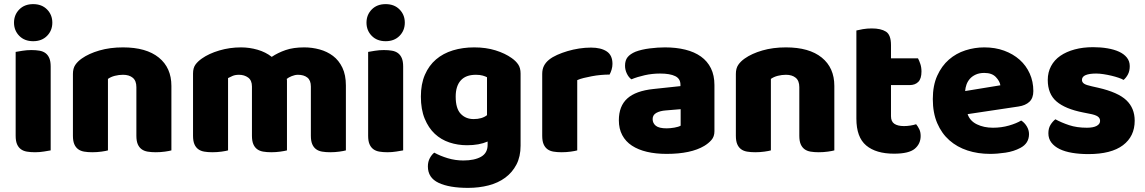

<svg xmlns="http://www.w3.org/2000/svg" viewBox="-20 -731 5558 932"><path d="M48 -621Q48 -659 73.5 -685Q99 -711 141 -711Q183 -711 208.5 -685Q234 -659 234 -621Q234 -583 208.5 -557Q183 -531 141 -531Q99 -531 73.5 -557Q48 -583 48 -621ZM226 -1Q215 1 193.5 4.5Q172 8 150 8Q128 8 110.5 5Q93 2 81 -7Q69 -16 62.5 -31.5Q56 -47 56 -72V-479Q67 -481 88.5 -484.5Q110 -488 132 -488Q154 -488 171.5 -485Q189 -482 201 -473Q213 -464 219.5 -448.5Q226 -433 226 -408Z M642 -308Q642 -339 624.5 -353.5Q607 -368 577 -368Q557 -368 537.5 -363Q518 -358 504 -348V-1Q494 2 472.5 5Q451 8 428 8Q406 8 388.5 5Q371 2 359 -7Q347 -16 340.5 -31.5Q334 -47 334 -72V-372Q334 -399 345.5 -416Q357 -433 377 -447Q411 -471 462.5 -486Q514 -501 577 -501Q690 -501 751 -451.5Q812 -402 812 -314V-1Q802 2 780.5 5Q759 8 736 8Q714 8 696.5 5Q679 2 667 -7Q655 -16 648.5 -31.5Q642 -47 642 -72Z M1150 -501Q1191 -501 1230.5 -489.5Q1270 -478 1299 -455Q1329 -475 1366.5 -488Q1404 -501 1457 -501Q1495 -501 1531.5 -491Q1568 -481 1596.5 -459.5Q1625 -438 1642 -402.5Q1659 -367 1659 -316V-1Q1649 2 1627.5 5Q1606 8 1583 8Q1561 8 1543.5 5Q1526 2 1514 -7Q1502 -16 1495.5 -31.5Q1489 -47 1489 -72V-311Q1489 -341 1472 -354.5Q1455 -368 1426 -368Q1412 -368 1396 -361.5Q1380 -355 1372 -348Q1373 -344 1373 -340.5Q1373 -337 1373 -334V-1Q1362 2 1340.5 5Q1319 8 1297 8Q1275 8 1257.5 5Q1240 2 1228 -7Q1216 -16 1209.5 -31.5Q1203 -47 1203 -72V-311Q1203 -341 1184.5 -354.5Q1166 -368 1140 -368Q1122 -368 1109 -362.5Q1096 -357 1087 -352V-1Q1077 2 1055.5 5Q1034 8 1011 8Q989 8 971.5 5Q954 2 942 -7Q930 -16 923.5 -31.5Q917 -47 917 -72V-374Q917 -401 928.5 -417Q940 -433 960 -447Q994 -471 1044.5 -486Q1095 -501 1150 -501Z M1759 -621Q1759 -659 1784.5 -685Q1810 -711 1852 -711Q1894 -711 1919.5 -685Q1945 -659 1945 -621Q1945 -583 1919.5 -557Q1894 -531 1852 -531Q1810 -531 1784.5 -557Q1759 -583 1759 -621ZM1937 -1Q1926 1 1904.5 4.5Q1883 8 1861 8Q1839 8 1821.5 5Q1804 2 1792 -7Q1780 -16 1773.5 -31.5Q1767 -47 1767 -72V-479Q1778 -481 1799.5 -484.5Q1821 -488 1843 -488Q1865 -488 1882.5 -485Q1900 -482 1912 -473Q1924 -464 1930.5 -448.5Q1937 -433 1937 -408Z M2282 -501Q2339 -501 2385.5 -486.5Q2432 -472 2464 -449Q2484 -435 2495.5 -418Q2507 -401 2507 -374V-24Q2507 29 2487 67.5Q2467 106 2432.5 131.5Q2398 157 2351.5 169Q2305 181 2252 181Q2161 181 2109 156.5Q2057 132 2057 77Q2057 54 2066.5 36.5Q2076 19 2088 10Q2117 26 2153.5 37Q2190 48 2229 48Q2283 48 2315 30Q2347 12 2347 -28V-44Q2306 -26 2247 -26Q2202 -26 2161.5 -39.5Q2121 -53 2090.5 -81.5Q2060 -110 2041.5 -155Q2023 -200 2023 -262Q2023 -323 2042.5 -368Q2062 -413 2096.5 -442.5Q2131 -472 2178.5 -486.5Q2226 -501 2282 -501ZM2344 -356Q2337 -360 2323.5 -364Q2310 -368 2290 -368Q2241 -368 2216.5 -340.5Q2192 -313 2192 -262Q2192 -204 2216.5 -178.5Q2241 -153 2279 -153Q2320 -153 2344 -172Z M2782 -1Q2772 2 2750.5 5Q2729 8 2706 8Q2684 8 2666.5 5Q2649 2 2637 -7Q2625 -16 2618.5 -31.5Q2612 -47 2612 -72V-372Q2612 -395 2620.5 -411.5Q2629 -428 2645 -441Q2661 -454 2684.5 -464.5Q2708 -475 2735 -483Q2762 -491 2791 -495.5Q2820 -500 2849 -500Q2897 -500 2925 -481.5Q2953 -463 2953 -421Q2953 -407 2949 -393.5Q2945 -380 2939 -369Q2918 -369 2896 -367Q2874 -365 2853 -361Q2832 -357 2813.5 -352.5Q2795 -348 2782 -342Z M3216 -108Q3233 -108 3253.5 -111.5Q3274 -115 3284 -121V-201L3212 -195Q3184 -193 3166 -183Q3148 -173 3148 -153Q3148 -133 3163.5 -120.5Q3179 -108 3216 -108ZM3208 -501Q3262 -501 3306.5 -490Q3351 -479 3382.5 -456.5Q3414 -434 3431 -399.5Q3448 -365 3448 -318V-94Q3448 -68 3433.5 -51.5Q3419 -35 3399 -23Q3334 16 3216 16Q3163 16 3120.5 6Q3078 -4 3047.5 -24Q3017 -44 3000.5 -75Q2984 -106 2984 -147Q2984 -216 3025 -253Q3066 -290 3152 -299L3283 -313V-320Q3283 -349 3257.5 -361.5Q3232 -374 3184 -374Q3146 -374 3110 -366Q3074 -358 3045 -346Q3032 -355 3023 -373.5Q3014 -392 3014 -412Q3014 -438 3026.5 -453.5Q3039 -469 3065 -480Q3094 -491 3133.5 -496Q3173 -501 3208 -501Z M3860 -308Q3860 -339 3842.5 -353.5Q3825 -368 3795 -368Q3775 -368 3755.5 -363Q3736 -358 3722 -348V-1Q3712 2 3690.5 5Q3669 8 3646 8Q3624 8 3606.5 5Q3589 2 3577 -7Q3565 -16 3558.5 -31.5Q3552 -47 3552 -72V-372Q3552 -399 3563.5 -416Q3575 -433 3595 -447Q3629 -471 3680.5 -486Q3732 -501 3795 -501Q3908 -501 3969 -451.5Q4030 -402 4030 -314V-1Q4020 2 3998.5 5Q3977 8 3954 8Q3932 8 3914.5 5Q3897 2 3885 -7Q3873 -16 3866.5 -31.5Q3860 -47 3860 -72Z M4305 -167Q4305 -141 4321.5 -130Q4338 -119 4368 -119Q4383 -119 4399 -121.5Q4415 -124 4427 -128Q4436 -117 4442.5 -103.5Q4449 -90 4449 -71Q4449 -33 4420.5 -9Q4392 15 4320 15Q4232 15 4184.5 -25Q4137 -65 4137 -155V-583Q4148 -586 4168.5 -589.5Q4189 -593 4212 -593Q4256 -593 4280.5 -577.5Q4305 -562 4305 -512V-448H4436Q4442 -437 4447.5 -420.5Q4453 -404 4453 -384Q4453 -349 4437.5 -333.5Q4422 -318 4396 -318H4305Z M4786 16Q4727 16 4676.5 -0.5Q4626 -17 4588.5 -50Q4551 -83 4529.5 -133Q4508 -183 4508 -250Q4508 -316 4529.5 -363.5Q4551 -411 4586 -441.5Q4621 -472 4666 -486.5Q4711 -501 4758 -501Q4811 -501 4854.5 -485Q4898 -469 4929.5 -441Q4961 -413 4978.5 -374Q4996 -335 4996 -289Q4996 -255 4977 -237Q4958 -219 4924 -214L4677 -177Q4688 -144 4722 -127.5Q4756 -111 4800 -111Q4841 -111 4877.5 -121.5Q4914 -132 4937 -146Q4953 -136 4964 -118Q4975 -100 4975 -80Q4975 -35 4933 -13Q4901 4 4861 10Q4821 16 4786 16ZM4758 -377Q4734 -377 4716.5 -369Q4699 -361 4688 -348.5Q4677 -336 4671.5 -320.5Q4666 -305 4665 -289L4836 -317Q4833 -337 4814 -357Q4795 -377 4758 -377Z M5488 -145Q5488 -69 5431 -26Q5374 17 5263 17Q5221 17 5185 11Q5149 5 5123.5 -7.5Q5098 -20 5083.5 -39Q5069 -58 5069 -84Q5069 -108 5079 -124.5Q5089 -141 5103 -152Q5132 -136 5169.5 -123.5Q5207 -111 5256 -111Q5287 -111 5303.5 -120Q5320 -129 5320 -144Q5320 -158 5308 -166Q5296 -174 5268 -179L5238 -185Q5151 -202 5108.5 -238.5Q5066 -275 5066 -343Q5066 -380 5082 -410Q5098 -440 5127 -460Q5156 -480 5196.5 -491Q5237 -502 5286 -502Q5323 -502 5355.5 -496.5Q5388 -491 5412 -480Q5436 -469 5450 -451.5Q5464 -434 5464 -410Q5464 -387 5455.5 -370.5Q5447 -354 5434 -343Q5426 -348 5410 -353.5Q5394 -359 5375 -363.5Q5356 -368 5336.5 -371Q5317 -374 5301 -374Q5268 -374 5250 -366.5Q5232 -359 5232 -343Q5232 -332 5242 -325Q5252 -318 5280 -312L5311 -305Q5407 -283 5447.5 -244.5Q5488 -206 5488 -145Z"/></svg>

Font: Baloo Bhaina
Style: Regular
Weight: 400
Designer: Manish Minz, Shuchita Grover and Ek Type
Foundry: Ek Type
Version: Version 1.443;PS 1.000;hotconv 16.6.51;makeotf.lib2.5.65220;